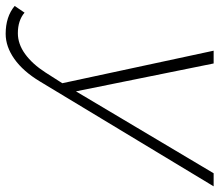

<svg xmlns="http://www.w3.org/2000/svg" viewBox="-162 -494 756 661"><g transform="rotate(90 215.5 -163.0)"><path d="M526 -521 165 77Q130 135 87.5 165Q45 195 1 195Q-58 195 -95 164L-72 130Q-45 153 -1 153Q36 153 70.5 128Q105 103 134 58L171 0L59 -521H103L199 -47L481 -521Z"/></g></svg>

Font: Gontserrat ExtraLight
Style: Italic
Weight: 275
Italic angle: -11.3°
Designer: Julieta Ulanovsky
Foundry: Julieta Ulanovsky
Version: Version 6.001